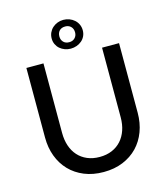

<svg xmlns="http://www.w3.org/2000/svg" viewBox="-135 -1044 1007 1157"><g transform="rotate(-15 369.0 -465.5)"><path d="M368.5 -85.5Q411.5 -85.5 445.5 -100Q479.5 -114.5 503 -140.8Q526.5 -167 539 -203.2Q551.5 -239.5 551.5 -283.5V-718H657.5V-283.5Q657.5 -220.5 637.5 -167Q617.5 -113.5 580 -74.5Q542.5 -35.5 489 -13.5Q435.5 8.5 368.5 8.5Q301.5 8.5 248 -13.5Q194.5 -35.5 157 -74.5Q119.5 -113.5 99.5 -167Q79.5 -220.5 79.5 -283.5V-718H186V-284Q186 -240 198.2 -203.5Q210.5 -167 234 -140.8Q257.5 -114.5 291.5 -100Q325.5 -85.5 368.5 -85.5ZM272.5 -849.5Q272.5 -869.5 280.2 -886.2Q288 -903 301.2 -915Q314.5 -927 332 -933.8Q349.5 -940.5 368.5 -940.5Q388.5 -940.5 406.2 -933.8Q424 -927 437.5 -915Q451 -903 458.8 -886.2Q466.5 -869.5 466.5 -849.5Q466.5 -830 458.8 -813.5Q451 -797 437.5 -785.5Q424 -774 406.2 -767.5Q388.5 -761 368.5 -761Q349.5 -761 332 -767.5Q314.5 -774 301.2 -785.5Q288 -797 280.2 -813.5Q272.5 -830 272.5 -849.5ZM320.5 -849.5Q320.5 -828.5 333.5 -814.8Q346.5 -801 370 -801Q391.5 -801 405 -814.8Q418.5 -828.5 418.5 -849.5Q418.5 -872 405 -885.5Q391.5 -899 370 -899Q346.5 -899 333.5 -885.5Q320.5 -872 320.5 -849.5Z"/></g></svg>

Font: LatoLatin Medium
Style: Regular
Weight: 500
Designer: Lukasz Dziedzic with Adam Twardoch and Botio Nikoltchev
Foundry: tyPoland Lukasz Dziedzic
Version: Version 2.015; 2015-08-06; http://www.latofonts.com/